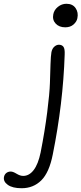

<svg xmlns="http://www.w3.org/2000/svg" viewBox="-151 -747 429 1012"><path d="M192.9 -603Q160.6 -603 142.3 -622.8Q124 -642.6 129.9 -671.9Q134.3 -694.8 154.3 -710.9Q174.3 -727.1 199.2 -727.1Q231.9 -727.1 247.6 -704.1Q263.2 -681.2 256.8 -650.9Q253.4 -632.8 236.6 -617.9Q219.7 -603 192.9 -603ZM-37.1 245.1Q-85 245.1 -109.9 227.3Q-134.8 209.5 -129.9 185.1Q-127 171.9 -117.4 164.6Q-107.9 157.2 -94.2 157.2Q-82.5 157.2 -63.7 168.7Q-44.9 180.2 -28.8 180.2Q2.9 180.2 26.6 149.2Q50.3 118.2 63 57.1Q85.4 -56.6 97.9 -155.8Q110.4 -254.9 112.1 -308.8Q113.8 -362.8 115.2 -408.2Q116.7 -453.6 120.1 -472.2Q124 -491.2 135.5 -501.2Q147 -511.2 159.2 -511.2Q175.3 -511.2 183.3 -500.5Q191.4 -489.7 189.9 -459Q181.6 -202.6 127 67.9Q108.4 162.1 66.7 203.6Q24.9 245.1 -37.1 245.1Z"/></svg>

Font: Shantell Sans Bouncy
Style: Italic
Weight: 300
Italic angle: -11.31°
Designer: Stephen Nixon, Anya Danilova, Shantell Martin
Foundry: Arrow Type
Version: Version 1.006;[9816181b4]